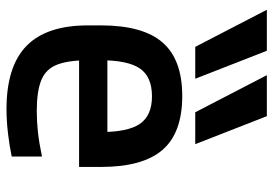

<svg xmlns="http://www.w3.org/2000/svg" viewBox="-145 -685 840 590"><g transform="rotate(90 275.0 -390.0)"><path d="M124 -570 10 -790H136L222 -570ZM325 -570 211 -790H337L423 -570ZM315 10Q184 10 121 -51.5Q58 -113 58 -240V-280Q58 -409 110.5 -469.5Q163 -530 275 -530Q388 -530 440.5 -469.5Q493 -409 493 -280V-213H115V-300H411L386 -271V-276Q386 -363 360.5 -400Q335 -437 276 -437Q216 -437 190.5 -400Q165 -363 165 -276V-245Q165 -181 178.5 -146Q192 -111 226 -97Q260 -83 321 -83Q353 -83 385.5 -86.5Q418 -90 461 -99V-6Q428 1 389.5 5.5Q351 10 315 10Z"/></g></svg>

Font: M PLUS Code Latin SemiExpanded Medium
Style: Regular
Weight: 500
Width: 6
Designer: Coji Morishita
Foundry: UNDERFOREST DESIGN
Version: Version 1.002; ttfautohint (v1.8.3)